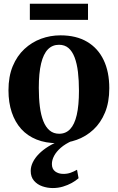

<svg xmlns="http://www.w3.org/2000/svg" viewBox="-20 -732 612 997"><path d="M24 -263Q24 -335 46.2 -388.5Q68.5 -442 106.8 -477.5Q145 -513 193.2 -530.8Q241.5 -548.5 294 -548.5Q376 -548.5 432.5 -515Q489 -481.5 518.2 -420.2Q547.5 -359 547.5 -274Q547.5 -201 525.2 -147.5Q503 -94 465 -58.8Q427 -23.5 378.5 -6Q330 11.5 277.5 11.5Q217 11.5 169.8 -7.5Q122.5 -26.5 90.2 -62.2Q58 -98 41 -148.8Q24 -199.5 24 -263ZM287.5 -37.5Q321.5 -37.5 344.2 -61.5Q367 -85.5 378.5 -135Q390 -184.5 390 -261Q390 -314.5 384.8 -358.2Q379.5 -402 367.5 -433.8Q355.5 -465.5 335.8 -482.5Q316 -499.5 286.5 -499.5Q252 -499.5 228.8 -475.8Q205.5 -452 193.5 -402.5Q181.5 -353 181.5 -275.5Q181.5 -222 187 -178.2Q192.5 -134.5 205 -103Q217.5 -71.5 237.8 -54.5Q258 -37.5 287.5 -37.5ZM254 244.5Q226.5 244.5 200.2 235.5Q174 226.5 156.8 206.8Q139.5 187 139.5 155.5Q139.5 133 150.5 110.5Q161.5 88 182 67.2Q202.5 46.5 230.5 29Q258.5 11.5 292.5 -1L318 -5L355 -1Q319 15 295.8 35.2Q272.5 55.5 261 77.2Q249.5 99 249.5 120Q249.5 145.5 266.5 158.2Q283.5 171 309.5 171Q329.5 171 346.5 165Q363.5 159 380 149.5L388 193.5Q374 206 353 217.8Q332 229.5 306.8 237Q281.5 244.5 254 244.5ZM437 -712.5V-629H135V-712.5Z"/></svg>

Font: Merriweather 72pt
Style: Bold
Weight: 700
Version: Version 2.100